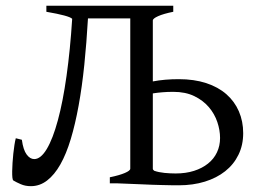

<svg xmlns="http://www.w3.org/2000/svg" viewBox="-20 -635 906 665"><path d="M509.3 -50.8Q509.3 -46.9 514.2 -43.5Q529.8 -38.1 549.8 -36.1Q569.8 -34.2 588.4 -34.2Q623.5 -34.2 651.9 -43.2Q680.2 -52.2 700.4 -68.4Q720.7 -84.5 731.4 -107.2Q742.2 -129.9 742.2 -157.2Q742.2 -184.1 732.7 -212.4Q723.1 -240.7 703.4 -263.9Q683.6 -287.1 653.1 -302Q622.6 -316.9 580.1 -316.9Q559.6 -316.9 542.2 -315.4Q524.9 -314 509.3 -311.5ZM822.3 -173.8Q822.3 -132.3 805.9 -98.9Q789.6 -65.4 760 -42Q730.5 -18.6 689.5 -5.9Q648.4 6.8 599.1 6.8Q588.4 6.8 573.5 6.6Q558.6 6.3 541.5 5.9Q524.4 5.4 506.3 4.9Q488.3 4.4 471.2 3.4Q430.7 2 386.2 0H360.4V-21Q393.6 -27.8 412.4 -35.9Q431.2 -43.9 431.2 -50.8V-571.3H284.7Q279.8 -486.3 272 -410.4Q264.2 -334.5 252.4 -269.8Q240.7 -205.1 225.1 -153.3Q209.5 -101.6 189 -65.4Q168.5 -29.3 143.1 -9.8Q117.7 9.8 86.9 9.8Q67.4 9.8 51.8 2.9Q36.1 -3.9 26.4 -9.8Q23.9 -11.2 22.9 -20Q22 -28.8 22.2 -42Q22.5 -55.2 23.4 -71Q24.4 -86.9 26.1 -102.8Q27.8 -118.7 30 -132.8Q32.2 -147 34.7 -156.2L55.7 -150.9Q60.5 -115.7 72.3 -99.9Q84 -84 98.6 -84Q121.1 -84 142.1 -119.1Q163.1 -154.3 180.4 -218.3Q197.8 -282.2 210.4 -371.8Q223.1 -461.4 230 -569.8Q225.1 -575.2 202.6 -581.3Q180.2 -587.4 140.6 -594.2V-615.2H580.1V-594.2Q546.4 -587.4 527.8 -579.1Q509.3 -570.8 509.3 -564V-353Q529.8 -356.9 552.5 -358.9Q575.2 -360.8 599.1 -360.8Q652.3 -360.8 694.1 -347.2Q735.8 -333.5 764.2 -308.6Q792.5 -283.7 807.4 -249.3Q822.3 -214.8 822.3 -173.8Z"/></svg>

Font: Noto Serif Devanagari
Style: Regular
Weight: 400
Designer: Monotype Design Team
Foundry: Monotype Imaging Inc.
Version: Version 1.01